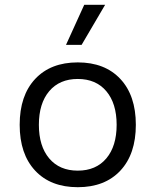

<svg xmlns="http://www.w3.org/2000/svg" viewBox="-20 -770 648 800"><path d="M62 0ZM546 -250Q546 -128 481.5 -59Q417 10 304 10Q191 10 126.5 -59Q62 -128 62 -250Q62 -372 126.5 -441Q191 -510 304 -510Q417 -510 481.5 -441Q546 -372 546 -250ZM142 -250Q142 -161 185 -110Q228 -59 304 -59Q380 -59 423 -110Q466 -161 466 -250Q466 -339 423 -390Q380 -441 304 -441Q228 -441 185 -390Q142 -339 142 -250ZM418 -750 320 -583H255L331 -750Z"/></svg>

Font: Work Sans
Style: Regular
Weight: 400
Designer: Wei Huang
Foundry: Wei Huang
Version: Version 1.500; ttfautohint (v1.6)